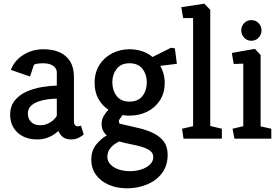

<svg xmlns="http://www.w3.org/2000/svg" viewBox="-20 -752 1516 1041"><path d="M182 4Q138 4 105 -12.5Q72 -29 53.5 -59.5Q35 -90 35 -129Q35 -176 59.5 -206.5Q84 -237 122.5 -254.5Q161 -272 205 -279.5Q249 -287 288 -288V-360Q288 -381 268.5 -395Q249 -409 212 -409Q201 -409 187 -407.5Q173 -406 164 -401L143 -337L39 -373Q58 -424 106.5 -454.5Q155 -485 216 -485Q265 -485 302 -469Q339 -453 360 -419.5Q381 -386 381 -333V-93Q381 -81 386.5 -74Q392 -67 402 -67Q407 -67 412 -68.5Q417 -70 419 -71L434 -23Q426 -15 407.5 -5.5Q389 4 366 4Q337 4 321 -9Q305 -22 296 -42Q276 -22 246.5 -9Q217 4 182 4ZM198 -73Q227 -73 251.5 -88Q276 -103 288 -124V-217Q266 -217 239 -213.5Q212 -210 187.5 -201.5Q163 -193 147 -177Q131 -161 131 -135Q131 -110 148 -91.5Q165 -73 198 -73Z M669 269Q614 269 570 250Q526 231 500.5 196Q475 161 475 114Q475 65 501 32.5Q527 0 559 -18Q546 -29 538.5 -44Q531 -59 531 -80Q531 -103 542 -122.5Q553 -142 568 -157Q534 -179 513.5 -216Q493 -253 493 -302Q493 -359 519 -400Q545 -441 588.5 -463Q632 -485 682 -485Q718 -485 750 -474.5Q782 -464 807 -443L907 -493L928 -490L939 -406L849 -395Q860 -376 866.5 -352.5Q873 -329 873 -303Q873 -247 846.5 -207Q820 -167 777 -146Q734 -125 682 -125Q672 -125 662.5 -125.5Q653 -126 644 -128L624 -99L627 -82L730 -58Q778 -47 813.5 -29Q849 -11 869 16.5Q889 44 889 87Q889 146 858.5 186.5Q828 227 777.5 248Q727 269 669 269ZM685 176Q716 176 745 167Q774 158 792.5 140.5Q811 123 811 100Q811 78 794 65.5Q777 53 749.5 44.5Q722 36 689.5 30Q657 24 627 15Q598 28 580 49Q562 70 562 98Q562 121 578 138.5Q594 156 621.5 166Q649 176 685 176ZM682 -201Q729 -201 752.5 -231.5Q776 -262 776 -306Q776 -348 752.5 -378.5Q729 -409 682 -409Q636 -409 612.5 -378.5Q589 -348 589 -306Q589 -262 612.5 -231.5Q636 -201 682 -201Z M975 0 967 -54 1027 -68V-654H973L963 -713L1088 -732L1120 -699V-69L1183 -54V0Z M1251 0 1241 -54 1299 -68V-407L1247 -405L1237 -465L1362 -487L1393 -454V-67L1451 -54V0ZM1343 -531Q1319 -531 1303.5 -548Q1288 -565 1288 -587Q1288 -610 1303.5 -626.5Q1319 -643 1343 -643Q1366 -643 1382 -626.5Q1398 -610 1398 -587Q1398 -565 1382 -548Q1366 -531 1343 -531Z"/></svg>

Font: Kreon
Style: Regular
Weight: 400
Designer: Julia Petretta
Foundry: Julia Petretta and Eli Heuer
Version: Version 2.002